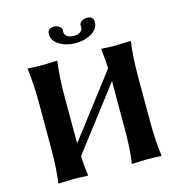

<svg xmlns="http://www.w3.org/2000/svg" viewBox="-120 -939 986 1049"><g transform="rotate(-15 373.0 -414.5)"><path d="M92.8 -444.8Q92.8 -560.1 81.1 -645L83 -647.9Q130.9 -645 165 -645Q165 -645 248 -647.9L249 -645Q236.8 -565.9 236.8 -444.8V-200.2Q236.8 -197.3 237.1 -191.7Q237.3 -186 237.3 -183.1L506.8 -535.6Q503.9 -594.2 497.1 -645L499 -647.9Q546.9 -645 581.1 -645L664.1 -647.9L665 -645Q652.8 -565.9 652.8 -444.8V-200.2Q652.8 -86.4 665 0L663.1 2.9Q615.2 0 581.1 0Q581.1 0 498 2.9L497.1 0Q509.3 -81.1 508.8 -200.2V-444.8Q508.8 -447.8 508.8 -453.6Q508.8 -459.5 508.8 -462.4L239.3 -109.9Q242.2 -49.3 249 0L247.1 2.9Q199.2 0 165 0L82 2.9L81.1 0Q93.3 -81.1 92.8 -200.2ZM372.1 -754.9Q396 -754.9 409.4 -764.9Q422.9 -774.9 422.9 -789.1Q422.9 -792 422.4 -796.4Q421.9 -800.8 421.9 -801.8Q421.9 -813 435.1 -822.5Q448.2 -832 464.8 -832Q502 -832 502 -798.8Q502 -760.7 462.9 -737.3Q423.8 -713.9 371.8 -713.9Q319.8 -713.9 281 -737.5Q242.2 -761.2 242.2 -798.8Q242.2 -832 278.8 -832Q295.9 -832 308.8 -822.5Q321.8 -813 321.8 -801.8Q321.8 -800.8 321.3 -796.4Q320.8 -792 320.8 -789.1Q320.8 -774.9 335 -764.9Q349.1 -754.9 372.1 -754.9Z"/></g></svg>

Font: Linux Biolinum
Style: Bold
Weight: 700
Designer: Philipp H. Poll
Foundry: Philipp H. Poll
Version: Version 1.3.2 ; ttfautohint (v0.9)